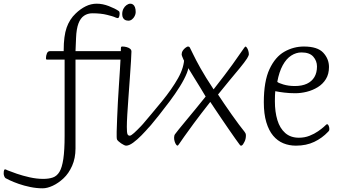

<svg xmlns="http://www.w3.org/2000/svg" viewBox="-210 -776 1848 1040"><path d="M21 244Q-12 244 -46 237Q-80 230 -108.5 220Q-137 210 -156 201Q-175 192 -180 189Q-184 186 -187 178.5Q-190 171 -190 164Q-190 150 -187.5 145.5Q-185 141 -183 141Q-181 141 -176.5 143Q-172 145 -168 147Q-151 154 -119 165Q-87 176 -49 184.5Q-11 193 24 193Q54 193 76 185.5Q98 178 112 155Q126 132 133 85Q140 38 140 -40V-453H46Q42 -453 40.5 -454.5Q39 -456 39 -461Q39 -474 44 -486.5Q49 -499 61 -499H135V-504Q135 -581 151 -626.5Q167 -672 200 -703Q226 -728 254.5 -742Q283 -756 314 -756Q346 -756 379.5 -743Q413 -730 432 -717Q436 -714 437 -711Q438 -708 438 -703Q438 -694 435.5 -686Q433 -678 428 -678Q424 -678 416.5 -681Q409 -684 407 -685Q403 -687 370 -695.5Q337 -704 290 -704Q265 -704 245.5 -691Q226 -678 215 -649Q204 -620 202 -571L199 -499H413Q417 -499 419 -497.5Q421 -496 421 -491Q421 -478 415.5 -465.5Q410 -453 398 -453H199V28Q199 81 180.5 122.5Q162 164 134 190Q106 216 76 230Q46 244 21 244Z M260 -453Q252 -453 252 -459Q252 -468 254.5 -477.5Q257 -487 262 -493Q267 -499 274 -499H467Q472 -492 469.5 -484.5Q467 -477 461 -469.5Q455 -462 448 -453Z M473 13Q469 13 461.5 9.5Q454 6 446 0.5Q438 -5 432 -10.5Q426 -16 424 -20Q422 -25 422 -35.5Q422 -46 422 -63Q423 -95 424.5 -136Q426 -177 428.5 -222Q431 -267 434 -311.5Q437 -356 439.5 -396.5Q442 -437 443.5 -468Q445 -499 445 -516Q445 -520 446.5 -522Q448 -524 453 -524Q464 -524 475.5 -521Q487 -518 494.5 -512Q502 -506 502 -497Q502 -483 499.5 -444.5Q497 -406 493.5 -355Q490 -304 486 -251.5Q482 -199 479.5 -155.5Q477 -112 477 -89Q477 -58 480.5 -49.5Q484 -41 493 -41Q500 -41 516.5 -56Q533 -71 553 -92Q573 -113 590 -133.5Q607 -154 615 -164Q617 -166 618.5 -168Q620 -170 622 -170Q625 -170 630.5 -160.5Q636 -151 636 -141Q636 -138 635.5 -135.5Q635 -133 633 -131Q621 -115 600.5 -91Q580 -67 556.5 -43Q533 -19 511 -3Q489 13 473 13ZM486 -664Q476 -664 468.5 -667.5Q461 -671 456.5 -679Q452 -687 452 -699Q452 -716 458.5 -728.5Q465 -741 475.5 -748.5Q486 -756 496 -756Q504 -756 510.5 -751.5Q517 -747 521 -737Q525 -727 525 -710Q525 -700 519.5 -689Q514 -678 505 -671Q496 -664 486 -664Z M608 -99Q585 -71 570.5 -68Q556 -65 550.5 -73Q545 -81 548 -85Q612 -160 666.5 -226.5Q721 -293 754.5 -352.5Q788 -412 788 -465Q788 -471 790.5 -471.5Q793 -472 798 -464Q803 -456 809 -435Q816 -415 802.5 -381Q789 -347 764 -307Q739 -267 709 -227Q679 -187 652 -153Q625 -119 608 -99Z M752 13Q748 13 743.5 6.5Q739 0 736 -10Q733 -20 733 -30Q733 -42 738 -49Q742 -55 759 -76Q776 -97 801 -127Q826 -157 853 -190Q880 -223 904 -253Q891 -275 874.5 -302Q858 -329 840.5 -357Q823 -385 808 -410Q793 -435 784 -453Q779 -464 776.5 -471Q774 -478 774 -482Q774 -487 775.5 -492Q777 -497 781 -503Q785 -509 793 -516Q803 -524 809 -524Q812 -524 814.5 -522.5Q817 -521 818 -519Q824 -508 837 -480.5Q850 -453 876 -406.5Q902 -360 947 -292Q1013 -376 1049.5 -427Q1086 -478 1101.5 -501Q1117 -524 1119 -524Q1123 -524 1127.5 -517.5Q1132 -511 1135 -501Q1138 -491 1138 -481Q1138 -476 1128 -459Q1115 -439 1089.5 -408Q1064 -377 1033 -340Q1002 -303 971 -264Q985 -243 1004.5 -214Q1024 -185 1045 -155.5Q1066 -126 1084.5 -101Q1103 -76 1114 -63Q1117 -59 1119.5 -54.5Q1122 -50 1122 -42Q1122 -33 1120 -24Q1118 -15 1114.5 -8.5Q1111 -2 1108 3Q1107 6 1103 9.5Q1099 13 1097 13Q1093 13 1091.5 11.5Q1090 10 1087 6Q1080 -3 1064.5 -25Q1049 -47 1029 -76Q1009 -105 989 -134.5Q969 -164 953 -188Q937 -212 929 -224Q874 -154 840 -108Q806 -62 787.5 -35.5Q769 -9 761.5 2Q754 13 752 13Z M1393 13Q1356 13 1324.5 0Q1293 -13 1269.5 -41Q1246 -69 1232.5 -114Q1219 -159 1219 -222Q1219 -336 1250 -402Q1281 -468 1330.5 -496Q1380 -524 1436 -524Q1510 -524 1541 -490.5Q1572 -457 1572 -413Q1572 -375 1555.5 -348Q1539 -321 1511.5 -304Q1484 -287 1452 -279Q1420 -271 1389 -271Q1358 -271 1329.5 -274.5Q1301 -278 1281 -282Q1280 -277 1279.5 -259Q1279 -241 1279 -227Q1279 -170 1292.5 -125.5Q1306 -81 1335 -55.5Q1364 -30 1409 -30Q1440 -30 1466.5 -40.5Q1493 -51 1513 -65Q1533 -79 1543 -88Q1553 -97 1556 -100Q1559 -103 1562 -103Q1567 -103 1570.5 -94.5Q1574 -86 1574 -77Q1574 -73 1573 -70Q1572 -67 1567 -62Q1535 -28 1492 -7.5Q1449 13 1393 13ZM1292 -333Q1296 -327 1324.5 -318.5Q1353 -310 1387 -310Q1426 -310 1452.5 -322.5Q1479 -335 1493 -358.5Q1507 -382 1507 -416Q1507 -446 1487 -469Q1467 -492 1423 -492Q1394 -492 1367.5 -475Q1341 -458 1321.5 -422.5Q1302 -387 1292 -333Z"/></svg>

Font: Briem Hand Thin
Style: Regular
Weight: 100
Designer: Gunnlaugur SE Briem, Eben Sorkin
Foundry: Sorkin Type Co.
Version: Version 1.003